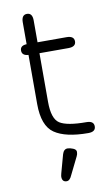

<svg xmlns="http://www.w3.org/2000/svg" viewBox="-89 -633 514 880"><g transform="rotate(-10 168.0 -193.5)"><path d="M212.9 95.7 172.9 176.8Q163.1 200.2 148.4 200.2Q127 200.2 127 175.8Q127 171.9 129.9 160.2L153.3 75.2Q160.2 52.7 177.7 52.7Q188.5 52.7 203.1 58.6Q217.8 64.5 217.8 75.7Q217.8 86.9 212.9 95.7ZM127 -172.9Q127 -93.8 160.6 -72.3Q194.3 -50.8 284.2 -50.8Q318.4 -50.8 318.4 -25.4Q318.4 0 284.2 0Q178.7 0 127.4 -35.2Q76.2 -70.3 76.2 -171.9V-400.4Q45.9 -402.3 45.9 -425.8Q45.9 -449.2 76.2 -450.2V-551.8Q76.2 -586.9 101.6 -586.9Q127 -586.9 127 -551.8V-450.2H261.7Q296.9 -450.2 296.9 -424.8Q296.9 -399.4 261.7 -399.4H127Z"/></g></svg>

Font: Jura
Style: Book
Weight: 400
Version: Version 2.5